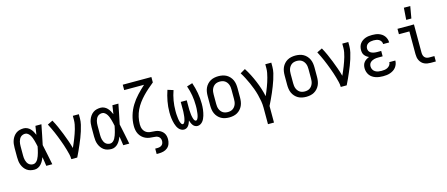

<svg xmlns="http://www.w3.org/2000/svg" viewBox="-56 -1475 5613 2409"><g transform="rotate(-15 2750.0 -270.0)"><path d="M220 8Q195 8 169.5 2Q144 -4 123 -19Q102 -34 87 -55Q72 -76 63 -100Q54 -124 51 -149Q48 -174 48 -200V-320Q48 -346 51 -371Q54 -396 63 -420Q72 -444 87 -465Q102 -486 123 -501Q144 -516 169.5 -522Q195 -528 220 -528Q244 -528 266.5 -517.5Q289 -507 305.5 -489.5Q322 -472 334 -451Q346 -430 355 -408Q359 -436 363.5 -464Q368 -492 372 -520H450Q437 -456 424.5 -391.5Q412 -327 398 -263Q413 -198 425.5 -132Q438 -66 452 0H374Q370 -29 365.5 -58Q361 -87 356 -116V-118Q347 -95 335 -73Q323 -51 306.5 -32.5Q290 -14 267.5 -3Q245 8 220 8ZM220 -62Q241 -62 257.5 -75.5Q274 -89 284 -107Q294 -125 301 -144.5Q308 -164 313.5 -183.5Q319 -203 323.5 -223.5Q328 -244 332 -264Q328 -283 323.5 -302.5Q319 -322 313.5 -341.5Q308 -361 301 -379.5Q294 -398 283.5 -415Q273 -432 256.5 -445Q240 -458 220 -458Q205 -458 189.5 -452.5Q174 -447 163 -436.5Q152 -426 144.5 -411.5Q137 -397 133 -382Q129 -367 127.5 -351.5Q126 -336 126 -320V-200Q126 -184 127.5 -168.5Q129 -153 133 -138Q137 -123 144.5 -108.5Q152 -94 163 -83.5Q174 -73 189.5 -67.5Q205 -62 220 -62Z M699 0Q699 -33 691 -65Q683 -97 674 -129Q665 -161 654.5 -192Q644 -223 632.5 -254Q621 -285 609 -315.5Q597 -346 584 -376Q571 -406 556.5 -436Q542 -466 527 -495L595 -528Q621 -481 643 -432Q665 -383 684.5 -333Q704 -283 722 -232.5Q740 -182 754 -130Q766 -157 778 -184.5Q790 -212 800.5 -239.5Q811 -267 821 -295Q831 -323 839 -351.5Q847 -380 852.5 -409Q858 -438 858 -468V-520H936V-468Q936 -427 926.5 -386Q917 -345 904.5 -305.5Q892 -266 877 -227.5Q862 -189 845.5 -151Q829 -113 812 -75Q795 -37 776 0Z M1220 8Q1195 8 1169.5 2Q1144 -4 1123 -19Q1102 -34 1087 -55Q1072 -76 1063 -100Q1054 -124 1051 -149Q1048 -174 1048 -200V-320Q1048 -346 1051 -371Q1054 -396 1063 -420Q1072 -444 1087 -465Q1102 -486 1123 -501Q1144 -516 1169.5 -522Q1195 -528 1220 -528Q1244 -528 1266.5 -517.5Q1289 -507 1305.5 -489.5Q1322 -472 1334 -451Q1346 -430 1355 -408Q1359 -436 1363.5 -464Q1368 -492 1372 -520H1450Q1437 -456 1424.5 -391.5Q1412 -327 1398 -263Q1413 -198 1425.5 -132Q1438 -66 1452 0H1374Q1370 -29 1365.5 -58Q1361 -87 1356 -116V-118Q1347 -95 1335 -73Q1323 -51 1306.5 -32.5Q1290 -14 1267.5 -3Q1245 8 1220 8ZM1220 -62Q1241 -62 1257.5 -75.5Q1274 -89 1284 -107Q1294 -125 1301 -144.5Q1308 -164 1313.5 -183.5Q1319 -203 1323.5 -223.5Q1328 -244 1332 -264Q1328 -283 1323.5 -302.5Q1319 -322 1313.5 -341.5Q1308 -361 1301 -379.5Q1294 -398 1283.5 -415Q1273 -432 1256.5 -445Q1240 -458 1220 -458Q1205 -458 1189.5 -452.5Q1174 -447 1163 -436.5Q1152 -426 1144.5 -411.5Q1137 -397 1133 -382Q1129 -367 1127.5 -351.5Q1126 -336 1126 -320V-200Q1126 -184 1127.5 -168.5Q1129 -153 1133 -138Q1137 -123 1144.5 -108.5Q1152 -94 1163 -83.5Q1174 -73 1189.5 -67.5Q1205 -62 1220 -62Z M1750 215V145H1779Q1795 145 1810 141Q1825 137 1836.5 127Q1848 117 1853 102.5Q1858 88 1858 73Q1858 56 1851 41Q1844 26 1831 16.5Q1818 7 1801.5 3.5Q1785 0 1769 0Q1742 -1 1715 -5Q1688 -9 1663.5 -20.5Q1639 -32 1619 -51Q1599 -70 1586.5 -94Q1574 -118 1569 -144.5Q1564 -171 1564 -198Q1564 -267 1584 -334Q1604 -401 1640 -459.5Q1676 -518 1723.5 -568.5Q1771 -619 1822 -665H1564V-735H1936V-665Q1899 -635 1863 -603.5Q1827 -572 1794 -537.5Q1761 -503 1732.5 -464.5Q1704 -426 1683.5 -383Q1663 -340 1652.5 -293Q1642 -246 1642 -198Q1642 -181 1645 -164Q1648 -147 1655.5 -131.5Q1663 -116 1675 -103.5Q1687 -91 1702.5 -83.5Q1718 -76 1735 -73Q1752 -70 1769 -70H1770Q1791 -69 1811.5 -66.5Q1832 -64 1851.5 -56.5Q1871 -49 1887.5 -36.5Q1904 -24 1915.5 -6.5Q1927 11 1931.5 31.5Q1936 52 1936 72Q1936 103 1925.5 132Q1915 161 1892 180.5Q1869 200 1839 207.5Q1809 215 1779 215Z M2162 8Q2143 8 2125.5 -1.5Q2108 -11 2095.5 -26Q2083 -41 2074.5 -59Q2066 -77 2060.5 -95.5Q2055 -114 2051 -133Q2047 -152 2044.5 -171.5Q2042 -191 2041 -210.5Q2040 -230 2040 -249Q2040 -320 2053 -390.5Q2066 -461 2089 -528L2162 -505Q2140 -443 2129 -378.5Q2118 -314 2118 -248Q2118 -238 2118 -228Q2118 -218 2118.5 -208Q2119 -198 2120 -188Q2121 -178 2122 -168Q2123 -158 2124 -148Q2125 -138 2127 -128Q2129 -118 2131.5 -108Q2134 -98 2138 -89Q2142 -80 2148 -71Q2154 -62 2165 -62Q2173 -62 2179.5 -69Q2186 -76 2189.5 -84.5Q2193 -93 2195.5 -101.5Q2198 -110 2200 -118.5Q2202 -127 2203.5 -136Q2205 -145 2206 -153.5Q2207 -162 2207.5 -171Q2208 -180 2209 -189Q2210 -198 2210.5 -207Q2211 -216 2211 -224.5Q2211 -233 2211 -242Q2211 -251 2211 -260V-338H2289V-260Q2289 -251 2289 -242Q2289 -233 2289 -224.5Q2289 -216 2289.5 -207Q2290 -198 2291 -189Q2292 -180 2292.5 -171Q2293 -162 2294 -153.5Q2295 -145 2296.5 -136Q2298 -127 2300 -118.5Q2302 -110 2304.5 -101.5Q2307 -93 2310.5 -84.5Q2314 -76 2320.5 -69Q2327 -62 2335 -62Q2346 -62 2352 -71Q2358 -80 2362 -89Q2366 -98 2368.5 -108Q2371 -118 2373 -128Q2375 -138 2376 -148Q2377 -158 2378 -168Q2379 -178 2380 -188Q2381 -198 2381.5 -208Q2382 -218 2382 -228Q2382 -238 2382 -248Q2382 -314 2371 -378.5Q2360 -443 2338 -505L2411 -528Q2434 -461 2447 -390.5Q2460 -320 2460 -249Q2460 -230 2459 -210.5Q2458 -191 2455.5 -171.5Q2453 -152 2449 -133Q2445 -114 2439.5 -95.5Q2434 -77 2425.5 -59Q2417 -41 2404.5 -26Q2392 -11 2374.5 -1.5Q2357 8 2338 8Q2320 8 2304.5 -0.5Q2289 -9 2279 -23Q2269 -37 2262 -53.5Q2255 -70 2250 -86Q2245 -70 2238 -53.5Q2231 -37 2221 -23Q2211 -9 2195.5 -0.5Q2180 8 2162 8Z M2750 8Q2723 8 2696 2.5Q2669 -3 2646 -16Q2623 -29 2604.5 -49.5Q2586 -70 2575 -94.5Q2564 -119 2560 -146Q2556 -173 2556 -200V-320Q2556 -347 2560 -374Q2564 -401 2575 -425.5Q2586 -450 2604.5 -470.5Q2623 -491 2646 -504Q2669 -517 2696 -522.5Q2723 -528 2750 -528Q2777 -528 2804 -522.5Q2831 -517 2854 -504Q2877 -491 2895.5 -470.5Q2914 -450 2925 -425.5Q2936 -401 2940 -374Q2944 -347 2944 -320V-200Q2944 -173 2940 -146Q2936 -119 2925 -94.5Q2914 -70 2895.5 -49.5Q2877 -29 2854 -16Q2831 -3 2804 2.5Q2777 8 2750 8ZM2750 -62Q2767 -62 2784 -66Q2801 -70 2815 -79.5Q2829 -89 2839.5 -103Q2850 -117 2856 -133Q2862 -149 2864 -166Q2866 -183 2866 -200V-320Q2866 -337 2864 -354Q2862 -371 2856 -387Q2850 -403 2839.5 -417Q2829 -431 2815 -440.5Q2801 -450 2784 -454Q2767 -458 2750 -458Q2733 -458 2716 -454Q2699 -450 2685 -440.5Q2671 -431 2660.5 -417Q2650 -403 2644 -387Q2638 -371 2636 -354Q2634 -337 2634 -320V-200Q2634 -183 2636 -166Q2638 -149 2644 -133Q2650 -117 2660.5 -103Q2671 -89 2685 -79.5Q2699 -70 2716 -66Q2733 -62 2750 -62Z M3196 215V0Q3196 -44 3188.5 -87Q3181 -130 3170 -172Q3159 -214 3144 -255Q3129 -296 3111 -336Q3093 -376 3073 -415Q3053 -454 3030 -490L3095 -528Q3124 -483 3148.5 -435Q3173 -387 3194 -337Q3215 -287 3231.5 -236Q3248 -185 3259 -132Q3271 -159 3282 -186Q3293 -213 3303.5 -240.5Q3314 -268 3323 -296Q3332 -324 3339.5 -352.5Q3347 -381 3352.5 -410Q3358 -439 3358 -468V-520H3436V-468Q3436 -426 3426.5 -385.5Q3417 -345 3404 -305.5Q3391 -266 3376 -227.5Q3361 -189 3344.5 -150.5Q3328 -112 3310 -74.5Q3292 -37 3274 0V215Z M3750 8Q3723 8 3696 2.5Q3669 -3 3646 -16Q3623 -29 3604.5 -49.5Q3586 -70 3575 -94.5Q3564 -119 3560 -146Q3556 -173 3556 -200V-320Q3556 -347 3560 -374Q3564 -401 3575 -425.5Q3586 -450 3604.5 -470.5Q3623 -491 3646 -504Q3669 -517 3696 -522.5Q3723 -528 3750 -528Q3777 -528 3804 -522.5Q3831 -517 3854 -504Q3877 -491 3895.5 -470.5Q3914 -450 3925 -425.5Q3936 -401 3940 -374Q3944 -347 3944 -320V-200Q3944 -173 3940 -146Q3936 -119 3925 -94.5Q3914 -70 3895.5 -49.5Q3877 -29 3854 -16Q3831 -3 3804 2.5Q3777 8 3750 8ZM3750 -62Q3767 -62 3784 -66Q3801 -70 3815 -79.5Q3829 -89 3839.5 -103Q3850 -117 3856 -133Q3862 -149 3864 -166Q3866 -183 3866 -200V-320Q3866 -337 3864 -354Q3862 -371 3856 -387Q3850 -403 3839.5 -417Q3829 -431 3815 -440.5Q3801 -450 3784 -454Q3767 -458 3750 -458Q3733 -458 3716 -454Q3699 -450 3685 -440.5Q3671 -431 3660.5 -417Q3650 -403 3644 -387Q3638 -371 3636 -354Q3634 -337 3634 -320V-200Q3634 -183 3636 -166Q3638 -149 3644 -133Q3650 -117 3660.5 -103Q3671 -89 3685 -79.5Q3699 -70 3716 -66Q3733 -62 3750 -62Z M4199 0Q4199 -33 4191 -65Q4183 -97 4174 -129Q4165 -161 4154.5 -192Q4144 -223 4132.5 -254Q4121 -285 4109 -315.5Q4097 -346 4084 -376Q4071 -406 4056.5 -436Q4042 -466 4027 -495L4095 -528Q4121 -481 4143 -432Q4165 -383 4184.5 -333Q4204 -283 4222 -232.5Q4240 -182 4254 -130Q4266 -157 4278 -184.5Q4290 -212 4300.5 -239.5Q4311 -267 4321 -295Q4331 -323 4339 -351.5Q4347 -380 4352.5 -409Q4358 -438 4358 -468V-520H4436V-468Q4436 -427 4426.5 -386Q4417 -345 4404.5 -305.5Q4392 -266 4377 -227.5Q4362 -189 4345.5 -151Q4329 -113 4312 -75Q4295 -37 4276 0Z M4747 8Q4724 8 4700 5Q4676 2 4653.5 -5.5Q4631 -13 4610.5 -26.5Q4590 -40 4576 -59.5Q4562 -79 4555 -102Q4548 -125 4548 -149Q4548 -170 4553.5 -190Q4559 -210 4572 -226Q4585 -242 4602.5 -253Q4620 -264 4639 -271Q4623 -278 4608.5 -288.5Q4594 -299 4583 -313.5Q4572 -328 4568 -345.5Q4564 -363 4564 -381Q4564 -403 4570 -425Q4576 -447 4589 -464.5Q4602 -482 4620.5 -495Q4639 -508 4660 -515.5Q4681 -523 4703 -525.5Q4725 -528 4747 -528Q4769 -528 4790.5 -525.5Q4812 -523 4833 -515.5Q4854 -508 4872 -495.5Q4890 -483 4903 -465.5Q4916 -448 4923 -427Q4930 -406 4930 -384V-382H4852V-383Q4852 -401 4842.5 -417Q4833 -433 4817 -442.5Q4801 -452 4783 -455Q4765 -458 4747 -458Q4729 -458 4710.5 -454.5Q4692 -451 4676 -441.5Q4660 -432 4651 -415.5Q4642 -399 4642 -380Q4642 -368 4646 -356Q4650 -344 4658.5 -335Q4667 -326 4678 -320Q4689 -314 4701 -311Q4713 -308 4725.5 -306.5Q4738 -305 4750 -305H4806V-235H4750Q4736 -235 4722 -234Q4708 -233 4694 -229Q4680 -225 4667.5 -218.5Q4655 -212 4645 -202Q4635 -192 4630.5 -178.5Q4626 -165 4626 -150Q4626 -129 4636.5 -110Q4647 -91 4665.5 -80Q4684 -69 4705 -65.5Q4726 -62 4747 -62Q4768 -62 4788 -65Q4808 -68 4826 -78Q4844 -88 4856 -105Q4868 -122 4868 -143H4946V-142Q4946 -119 4938 -96.5Q4930 -74 4915.5 -55.5Q4901 -37 4881 -24.5Q4861 -12 4839 -4.5Q4817 3 4794 5.5Q4771 8 4747 8Z M5210 -600 5221 -755H5304L5277 -600ZM5366 0Q5345 0 5324.5 -3.5Q5304 -7 5285 -16Q5266 -25 5251.5 -40Q5237 -55 5227.5 -74Q5218 -93 5214.5 -113.5Q5211 -134 5211 -155V-450H5075V-520H5289V-155Q5289 -138 5293 -122Q5297 -106 5307.5 -93.5Q5318 -81 5334 -75.5Q5350 -70 5366 -70H5434V0Z"/></g></svg>

Font: Iosevka Algr
Style: Regular
Weight: 400
Monospace: yes
Designer: Belleve Invis
Foundry: Belleve Invis
Version: Version 26.0.2; ttfautohint (v1.8.3)